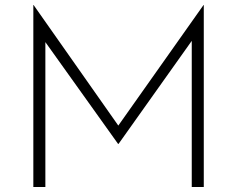

<svg xmlns="http://www.w3.org/2000/svg" viewBox="-20 -746 946 766"><path d="M792 -726 452 -245 114 -726H113V0H161V-578L451 -172H453L745 -583V0H793V-726Z"/></svg>

Font: Sulaf Light
Style: Regular
Weight: 300
Designer: Bandar Raffah (Arabic) and Santiago Orozco (Latin)
Foundry: Caramella and Typemade
Version: Version 1.005;PS 001.005;hotconv 1.0.88;makeotf.lib2.5.64775